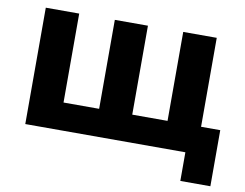

<svg xmlns="http://www.w3.org/2000/svg" viewBox="-74 -641 1117 876"><g transform="rotate(10 484.5 -203.0)"><path d="M951.2 132.8V-127H862.3V-539.1H707V-127H543.5V-539.1H390.1V-127H225.1V-539.1H70.3V0H812V132.8Z"/></g></svg>

Font: Winston ExtraBold
Style: Regular
Weight: 800
Designer: Vernon Adams, Kim Jin-seong, David Berlow, Cristiano Sobral
Foundry: The Winston Project Authors
Version: Version 3.004